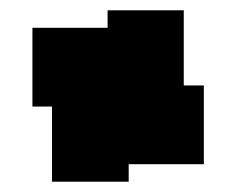

<svg xmlns="http://www.w3.org/2000/svg" viewBox="-20 -660 460 373"><path d="M43 -453H81V-307H230V-341H376V-494H337V-640H189V-606H43Z"/></svg>

Font: bitstorm
Style: Regular
Weight: 400
Version: Version 0.2